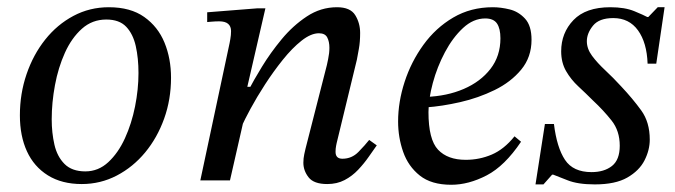

<svg xmlns="http://www.w3.org/2000/svg" viewBox="-20 -499 1868 531"><path d="M206 10Q151 10 112.5 -14Q74 -38 54.5 -80.5Q35 -123 35 -180Q35 -240 53.5 -294Q72 -348 105 -389.5Q138 -431 183 -455Q228 -479 281 -479Q341 -479 379 -452Q417 -425 435 -381Q453 -337 453 -284Q453 -224 434 -171Q415 -118 381.5 -77.5Q348 -37 303 -13.5Q258 10 206 10ZM216 -25Q252 -25 279.5 -50.5Q307 -76 325.5 -116.5Q344 -157 353.5 -204.5Q363 -252 363 -297Q363 -338 355.5 -371.5Q348 -405 329 -425Q310 -445 274 -445Q235 -445 206.5 -419.5Q178 -394 159.5 -353Q141 -312 132 -263.5Q123 -215 123 -169Q123 -132 130.5 -99Q138 -66 158.5 -45.5Q179 -25 216 -25Z M885 10Q848 10 833.5 -8.5Q819 -27 819 -49Q819 -61 821.5 -72.5Q824 -84 825 -88L884 -319Q884 -319 887.5 -335.5Q891 -352 891 -367Q891 -384 885 -395.5Q879 -407 862 -407Q840 -407 814 -386.5Q788 -366 762 -333.5Q736 -301 713 -265.5Q690 -230 673 -198.5Q656 -167 648 -149L667 -249Q681 -276 704.5 -314.5Q728 -353 759 -390.5Q790 -428 828.5 -453.5Q867 -479 912 -479Q949 -479 962.5 -457Q976 -435 976 -408Q976 -383 972.5 -364Q969 -345 967 -334L911 -103Q911 -103 909.5 -95.5Q908 -88 908 -79Q908 -60 927 -60Q953 -60 971.5 -79Q990 -98 1001 -112L1022 -97Q1012 -83 999.5 -65Q987 -47 970.5 -29.5Q954 -12 933 -1Q912 10 885 10ZM616 0H534L615 -380Q615 -380 617 -391Q619 -402 619 -413Q619 -426 611 -433Q603 -440 586 -440Q576 -440 564.5 -439Q553 -438 553 -438V-465L692 -476H714L664 -259H675Z M1228 12Q1173 12 1141 -13.5Q1109 -39 1095 -79Q1081 -119 1081 -163Q1081 -217 1099 -272.5Q1117 -328 1151 -375Q1185 -422 1233.5 -450.5Q1282 -479 1343 -479Q1365 -479 1389.5 -473Q1414 -467 1432 -447.5Q1450 -428 1450 -389Q1450 -341 1421.5 -306.5Q1393 -272 1348 -250Q1303 -228 1252.5 -216.5Q1202 -205 1158 -202V-231Q1216 -233 1262.5 -253Q1309 -273 1336.5 -308.5Q1364 -344 1364 -393Q1364 -420 1354.5 -434Q1345 -448 1322 -448Q1289 -448 1260.5 -421.5Q1232 -395 1210.5 -354.5Q1189 -314 1177 -269.5Q1165 -225 1165 -189Q1165 -113 1191.5 -85Q1218 -57 1268 -57Q1306 -57 1340 -71.5Q1374 -86 1403 -122L1421 -107Q1376 -40 1326 -14Q1276 12 1228 12Z M1625 11Q1578 11 1549.5 -0.5Q1521 -12 1510 -16H1507L1483 11H1461L1487 -156H1512Q1520 -91 1542.5 -57Q1565 -23 1616 -23Q1651 -23 1672.5 -40Q1694 -57 1694 -96Q1694 -137 1671.5 -165.5Q1649 -194 1620 -221Q1600 -241 1579.5 -260Q1559 -279 1545.5 -302.5Q1532 -326 1532 -357Q1532 -408 1566 -443.5Q1600 -479 1668 -479Q1708 -479 1734.5 -468Q1761 -457 1770 -452H1773L1799 -479H1818L1795 -323H1771Q1769 -381 1744.5 -415Q1720 -449 1676 -449Q1637 -449 1620 -428Q1603 -407 1603 -385Q1603 -364 1617.5 -344.5Q1632 -325 1654 -304.5Q1676 -284 1698 -260Q1730 -226 1753.5 -193.5Q1777 -161 1777 -113Q1777 -84 1762.5 -55.5Q1748 -27 1715 -8Q1682 11 1625 11Z"/></svg>

Font: STIX Two Text
Style: Italic
Weight: 400
Italic angle: -12°
Designer: Ross Mills, John Hudson & Paul Hanslow, Tiro Typeworks Ltd; with prior portions MicroPress Inc. and Coen Hoffman, Elsevi
Foundry: Tiro Typeworks Ltd
Version: Version 2.13 b171